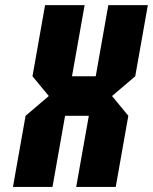

<svg xmlns="http://www.w3.org/2000/svg" viewBox="-20 -739 604 759"><path d="M437.5 0H281.2L331.1 -281.2H237.3L187.5 0H31.2L81.1 -281.2L172.9 -359.4L108.4 -437.5L158.2 -718.8H314.5L264.6 -437.5H358.4L408.2 -718.8H564.5L514.6 -437.5L422.9 -359.4L487.3 -281.2Z"/></svg>

Font: Signwood
Style: Italic
Weight: 400
Italic angle: -10°
Designer: GGBotNet
Foundry: GGBotNet
Version: 0.95